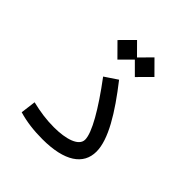

<svg xmlns="http://www.w3.org/2000/svg" viewBox="-183 -813 951 951"><g transform="rotate(45 293.0 -337.5)"><path d="M255.9 2C411.6 2 489.3 -52.7 489.3 -144C489.3 -228.5 419.4 -343.8 316.4 -475.1L249.5 -430.2C347.7 -299.3 407.7 -194.8 407.7 -146.5C407.7 -101.6 338.9 -80.1 254.9 -80.1C201.2 -80.1 155.3 -86.9 99.6 -100.1L89.4 -20C141.6 -4.4 197.3 2 255.9 2ZM362.3 -539.6 430.7 -608.4 362.3 -677.2 301.3 -615.7 240.2 -677.2 171.9 -608.4 240.2 -539.6 301.3 -600.6Z"/></g></svg>

Font: Cascadia Code SemiLight
Style: Regular
Weight: 350
Monospace: yes
Designer: Aaron Bell
Foundry: Saja Typeworks
Version: Version 2404.023